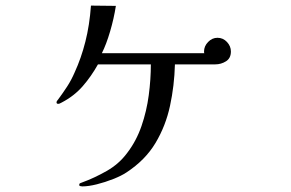

<svg xmlns="http://www.w3.org/2000/svg" viewBox="-20 -650 1040 686"><path d="M805 -466Q805 -442 787.5 -431Q770 -420 749 -420H605Q603 -344 587.5 -272Q572 -200 535.5 -139Q499 -78 432 -34Q414 -22 385 -10.5Q356 1 326 8.5Q296 16 274 16Q271 16 267 15Q263 14 263 11Q263 6 266.5 4.5Q270 3 273 2Q317 -14 361 -39Q405 -64 434 -103Q467 -146 485.5 -199.5Q504 -253 511.5 -310Q519 -367 519 -420H330Q306 -377 275.5 -342Q245 -307 201 -284Q198 -283 195 -281Q192 -279 188 -279Q182 -279 182 -284Q182 -289 188 -295Q205 -318 220 -341Q235 -364 247 -392Q270 -442 285 -501Q300 -560 305 -630L394 -629Q387 -584 373.5 -538Q360 -492 344 -460H710Q709 -461 709 -466Q709 -485 723.5 -500Q738 -515 757 -515Q777 -515 791 -500Q805 -485 805 -466Z"/></svg>

Font: Kaisei Opti
Style: Regular
Weight: 400
Designer: Font-Kai, 金井和夫
Foundry: KAZUO KANAI
Version: Version 5.003